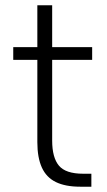

<svg xmlns="http://www.w3.org/2000/svg" viewBox="-20 -705 403 725"><path d="M283 0Q227 0 191 -17.5Q155 -35 138 -72.5Q121 -110 121 -168V-479H30V-527H121V-685H177V-527H328V-479H177V-174Q177 -110 202.5 -79.5Q228 -49 294 -49H325V0Z"/></svg>

Font: Onest ExtraLight
Style: Regular
Weight: 250
Designer: Dmitri Voloshin, Andrey Kudryavtsev
Foundry: Dmitri Voloshin, Andrey Kudryavtsev
Version: Version 1.000;gftools[0.9.33]